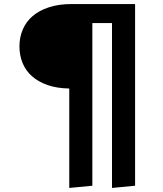

<svg xmlns="http://www.w3.org/2000/svg" viewBox="-20 -711 803 948"><path d="M533 217V-597H436V206L322 217V-274Q261 -275 215 -291Q169 -307 138 -334.5Q107 -362 91.5 -400Q76 -438 76 -482Q76 -527 92.5 -565.5Q109 -604 141 -631.5Q173 -659 221.5 -675Q270 -691 333 -691H647V206Z"/></svg>

Font: Qnwhxotralxmqkhsjrfbfhwcoqn
Style: Regular
Weight: 500
Designer: Carrois Corporate & Edenspiekermann
Foundry: Carrois Corporate GbR & Edenspiekermann AG
Version: Version 2.001